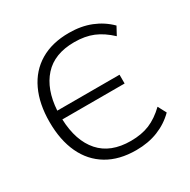

<svg xmlns="http://www.w3.org/2000/svg" viewBox="-162 -864 1010 1023"><g transform="rotate(-30 343.5 -352.5)"><path d="M391 8Q287 8 214 -35.5Q141 -79 103 -160Q65 -241 65 -353Q65 -464 103 -545Q141 -626 214 -669.5Q287 -713 391 -713Q466 -713 526 -689Q586 -665 631 -620L604 -570Q556 -615 506.5 -635.5Q457 -656 391 -656Q269 -656 204 -584Q139 -512 131 -385H514V-331H131Q136 -197 201.5 -123Q267 -49 391 -49Q457 -49 506.5 -69.5Q556 -90 604 -136L631 -85Q586 -40 526 -16Q466 8 391 8Z"/></g></svg>

Font: Mulish Light
Style: Regular
Weight: 300
Designer: Vernon Adams
Foundry: Vernon Adams
Version: Version 3.603; ttfautohint (v1.8.3)